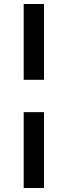

<svg xmlns="http://www.w3.org/2000/svg" viewBox="-20 -745 335 957"><path d="M98.1 -347.2V-725.1H199.2V-347.2ZM98.1 191.9V-186H199.2V191.9Z"/></svg>

Font: Archivo Expanded SemiBold
Style: Italic
Weight: 600
Width: 7
Italic angle: -10°
Designer: Hector Gatti
Foundry: Omnibus-Type
Version: Version 2.001